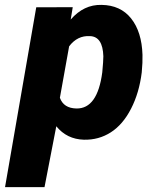

<svg xmlns="http://www.w3.org/2000/svg" viewBox="-61 -558 631 781"><path d="M515.6 -263.7Q505.4 -180.7 472.2 -116Q439 -51.3 389.9 -19.8Q340.8 11.7 280.3 10.3Q210.9 8.3 168 -44.4L120.1 203.1H-40.5L86.4 -528.3L234.9 -528.8L226.6 -478.5Q279.8 -540 352.1 -538.1Q429.2 -537.1 472.4 -482.9Q515.6 -428.7 518.6 -335Q519.5 -304.7 515.6 -263.7ZM359.4 -329.1Q356.9 -409.7 304.7 -411.1Q253.9 -414.1 220.2 -369.6L182.6 -160.2Q197.8 -117.7 250 -116.7Q335.4 -115.2 355 -263.7Q359.4 -310.5 359.4 -329.1Z"/></svg>

Font: TypoPRO Roboto
Style: Italic
Weight: 900
Italic angle: -12°
Designer: Google
Version: Version 2.136; 2016